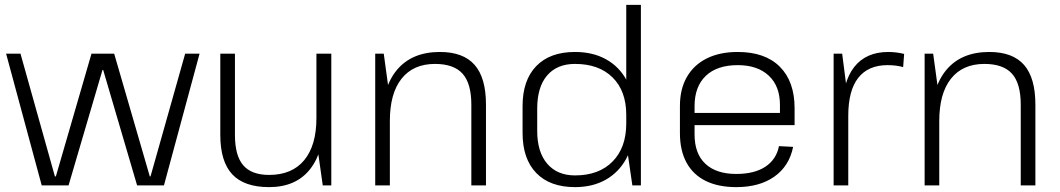

<svg xmlns="http://www.w3.org/2000/svg" viewBox="-20 -760 4344 787"><path d="M5 -540H64L205 -37H209L355 -540H448L594 -37H597L739 -540H798L652 0H542L403 -473H400L261 0H151Z M943 -207Q943 -122 977 -82.5Q1011 -43 1083 -43Q1177 -43 1227 -103.5Q1277 -164 1277 -276L1309 -341V-276Q1309 -140 1251 -66.5Q1193 7 1083 7Q981 7 932 -45.5Q883 -98 883 -207V-540H943ZM1338 0H1303L1277 -183V-540H1338Z M1912 -331Q1912 -418 1876 -458Q1840 -498 1763 -498Q1674 -498 1626 -437.5Q1578 -377 1578 -264L1546 -199V-264Q1546 -401 1607.5 -474Q1669 -547 1783 -547Q1879 -547 1925.5 -494Q1972 -441 1972 -331V0H1912ZM1518 -540H1553L1578 -357V0H1518Z M2337 7Q2234 7 2178 -51Q2122 -109 2122 -215V-325Q2122 -431 2178 -489Q2234 -547 2337 -547Q2410 -547 2464 -517Q2518 -487 2548 -432Q2578 -377 2578 -301V-244Q2578 -168 2548 -111.5Q2518 -55 2464 -24Q2410 7 2337 7ZM2337 -41Q2435 -41 2491 -98Q2547 -155 2547 -254V-289Q2547 -387 2491 -442.5Q2435 -498 2337 -498Q2263 -498 2222.5 -450.5Q2182 -403 2182 -315V-223Q2182 -137 2223 -89Q2264 -41 2337 -41ZM2547 -172V-740H2607V0H2572Z M2998 7Q2924 7 2872.5 -18.5Q2821 -44 2794 -93.5Q2767 -143 2767 -214V-326Q2767 -395 2795.5 -444.5Q2824 -494 2877 -520.5Q2930 -547 3004 -547Q3116 -547 3176.5 -486.5Q3237 -426 3237 -316V-247H2815V-297H3188L3177 -277V-330Q3177 -407 3131 -450Q3085 -493 3004 -493Q2919 -493 2873 -449Q2827 -405 2827 -325V-209Q2827 -130 2871.5 -88.5Q2916 -47 2998 -47Q3072 -47 3117 -76.5Q3162 -106 3173 -161L3231 -158Q3215 -79 3154 -36Q3093 7 2998 7Z M3397 -540H3432L3457 -346V0H3397ZM3433 -305Q3433 -424 3481.5 -485.5Q3530 -547 3621 -547Q3637 -547 3653.5 -545Q3670 -543 3686 -539L3682 -485Q3653 -493 3618 -493Q3539 -493 3498 -441Q3457 -389 3457 -285Z M4164 -331Q4164 -418 4128 -458Q4092 -498 4015 -498Q3926 -498 3878 -437.5Q3830 -377 3830 -264L3798 -199V-264Q3798 -401 3859.5 -474Q3921 -547 4035 -547Q4131 -547 4177.5 -494Q4224 -441 4224 -331V0H4164ZM3770 -540H3805L3830 -357V0H3770Z"/></svg>

Font: Pathway Extreme 8pt Thin
Style: Regular
Weight: 100
Designer: Eduardo Rodriguez Tunni
Foundry: Eduardo Rodriguez Tunni
Version: Version 1.000